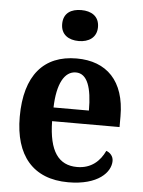

<svg xmlns="http://www.w3.org/2000/svg" viewBox="-55 -811 643 865"><g transform="rotate(5 267.0 -379.0)"><path d="M278 -628C322 -628 359 -650 359 -698C359 -748 322 -768 278 -768C232 -768 197 -748 197 -698C197 -650 232 -628 278 -628ZM286 10C421 10 477 -52 477 -103C477 -125 462 -140 445 -146C423 -99 384 -62 320 -62C236 -62 192 -122 190 -258H495V-307C495 -466 412 -549 276 -549C128 -549 43 -453 43 -265C43 -91 126 10 286 10ZM351 -320H191C194 -427 226 -486 278 -486C330 -486 351 -423 351 -320Z"/></g></svg>

Font: Noto Serif Hebrew SemiCondensed
Style: Bold
Weight: 700
Width: 4
Designer: Monotype Design Team
Foundry: Monotype Imaging Inc.
Version: Version 2.004